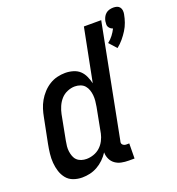

<svg xmlns="http://www.w3.org/2000/svg" viewBox="-141 -895 940 1021"><g transform="rotate(-20 328.5 -384.5)"><path d="M562 -571 524 -613Q541 -626 553.5 -642.5Q566 -659 575 -677Q568 -679 562 -683.5Q556 -688 552 -695Q548 -702 548.5 -710.5Q549 -719 550 -728Q552 -738 557 -748.5Q562 -759 571 -767Q580 -775 591.5 -778Q603 -781 614 -781Q625 -781 634.5 -778Q644 -775 650 -767Q656 -759 657 -748.5Q658 -738 656 -728Q652 -706 644.5 -684.5Q637 -663 624.5 -643Q612 -623 596.5 -604.5Q581 -586 562 -571ZM151 12Q125 12 101.5 3.5Q78 -5 63 -23.5Q48 -42 40.5 -65.5Q33 -89 31 -114.5Q29 -140 32 -166Q35 -192 40 -218L68 -359Q72 -381 79 -403.5Q86 -426 98 -447Q110 -468 127 -486.5Q144 -505 165 -518Q186 -531 209 -536.5Q232 -542 254 -542Q277 -542 299 -535.5Q321 -529 336 -515Q351 -501 360 -481Q369 -461 374 -440L433 -740H531L407 -102Q405 -96 405.5 -90.5Q406 -85 410 -81Q414 -77 419 -75Q424 -73 430 -73H447L446 12H413Q392 12 372.5 8Q353 4 337.5 -7Q322 -18 313.5 -36Q305 -54 305 -74Q292 -54 275 -37.5Q258 -21 237.5 -9.5Q217 2 195 7Q173 12 151 12ZM206 -73Q226 -73 246.5 -80Q267 -87 283 -101.5Q299 -116 309 -135.5Q319 -155 323 -174L350 -315Q353 -331 354.5 -347.5Q356 -364 354.5 -379.5Q353 -395 348 -409.5Q343 -424 333.5 -435Q324 -446 309 -451.5Q294 -457 278 -457Q257 -457 235.5 -448Q214 -439 199 -422Q184 -405 175 -384Q166 -363 162 -343L135 -202Q132 -187 130.5 -172Q129 -157 131 -142.5Q133 -128 138 -114.5Q143 -101 153 -91.5Q163 -82 177 -77.5Q191 -73 206 -73Z"/></g></svg>

Font: Lode Dark Term
Style: Bold Italic
Weight: 700
Italic angle: -11°
Monospace: yes
Designer: Belleve Invis
Foundry: Belleve Invis
Version: Version 29.2.0